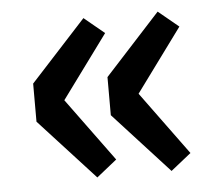

<svg xmlns="http://www.w3.org/2000/svg" viewBox="-40 -549 608 526"><g transform="rotate(-5 264.5 -286.0)"><path d="M207.4 -67 54.6 -233.7V-338.5L207.4 -505.2L263.1 -459.2L135.7 -285.6L263.1 -111.5ZM411.5 -67 259 -233.7V-338.5L411.5 -505.2L467.3 -459.2L339.9 -285.6L467.3 -111.5Z"/></g></svg>

Font: Noto Sans TC
Style: Regular
Weight: 100
Designer: Ryoko NISHIZUKA 西塚涼子 (kana, bopomofo & ideographs); Paul D. Hunt (Latin, Greek & Cyrillic); Sandoll Communications 산돌커뮤니
Foundry: Adobe
Version: Version 2.004;hotconv 1.0.118;makeotfexe 2.5.65603